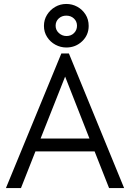

<svg xmlns="http://www.w3.org/2000/svg" viewBox="-20 -950 657 970"><path d="M10 0 290 -680H328L607 0H531L458 -185H159L86 0ZM185 -250H432L309 -563ZM315 -710Q286 -710 260 -724Q234 -738 218 -763Q202 -788 202 -819Q202 -850 217.5 -875Q233 -900 258.5 -915Q284 -930 315 -930Q345 -930 370.5 -916Q396 -902 412 -877Q428 -852 428 -819Q428 -773 395 -741.5Q362 -710 315 -710ZM316 -768Q339 -768 354 -783Q369 -798 369 -820Q369 -842 353.5 -856.5Q338 -871 315 -871Q292 -871 276.5 -856.5Q261 -842 261 -820Q261 -798 277.5 -783Q294 -768 316 -768Z"/></svg>

Font: Teachers
Style: Regular
Weight: 400
Designer: Alfredo Marco Pradil, Chank Diesel
Version: Version 1.001